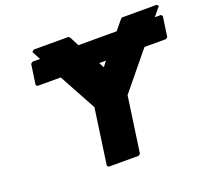

<svg xmlns="http://www.w3.org/2000/svg" viewBox="-139 -1006 1292 1187"><g transform="rotate(-20 507.5 -412.5)"><path d="M590 -615 564 -581 546 -615ZM181 -821 211 -764H160L149 -754L130 -622L139 -613H292L425 -369L373 -3L382 7H580L591 -3L643 -369L843 -613H985L996 -622L1015 -754L1006 -764H966L1013 -821L1004 -832H774L764 -823L715 -763H463L432 -823L424 -832H194Z"/></g></svg>

Font: Hussar Woodtype
Style: UltraObl
Weight: 900
Foundry: Cannot Into Space Fonts
Version: Version 1.07